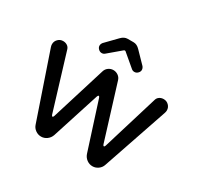

<svg xmlns="http://www.w3.org/2000/svg" viewBox="-149 -863 1072 1043"><g transform="rotate(30 386.5 -341.5)"><path d="M168 -36.1 29.3 -442.4Q26.4 -451.2 26.4 -459Q26.4 -477.5 39.6 -490.7Q52.7 -503.9 71.3 -503.9Q85.9 -503.9 97.2 -496.6Q108.4 -489.3 112.3 -476.6L218.8 -127Q221.7 -119.1 225.6 -119.1Q229.5 -119.1 232.4 -127L337.9 -467.8Q342.8 -484.4 356.4 -494.1Q370.1 -503.9 386.7 -503.9Q403.3 -503.9 417 -494.1Q430.7 -484.4 435.5 -467.8L541 -127Q543.9 -119.1 547.9 -119.1Q551.8 -119.1 554.7 -127L661.1 -476.6Q665 -489.3 676.3 -496.6Q687.5 -503.9 702.1 -503.9Q720.7 -503.9 733.9 -490.7Q747.1 -477.5 747.1 -459Q747.1 -451.2 744.1 -442.4L605.5 -36.1Q599.6 -17.6 583.5 -5.9Q567.4 5.9 547.9 5.9Q528.3 5.9 512.2 -5.9Q496.1 -17.6 489.3 -37.1L393.6 -335Q390.6 -342.8 386.7 -342.8Q382.8 -342.8 379.9 -335L284.2 -37.1Q277.3 -17.6 261.2 -5.9Q245.1 5.9 225.6 5.9Q206.1 5.9 189.9 -5.9Q173.8 -17.6 168 -36.1ZM261.7 -601.6 328.1 -669.9Q346.7 -689.5 368.2 -689.5H405.3Q426.8 -689.5 445.3 -669.9L511.7 -601.6Q519.5 -591.8 519.5 -581.1Q519.5 -570.3 510.3 -561Q501 -551.8 489.3 -551.8Q478.5 -551.8 470.7 -558.6L394.5 -623Q391.6 -627 386.7 -627Q382.8 -627 378.9 -623L302.7 -558.6Q294.9 -551.8 284.2 -551.8Q272.5 -551.8 263.2 -561Q253.9 -570.3 253.9 -581.1Q253.9 -591.8 261.7 -601.6Z"/></g></svg>

Font: jf-openhuninn-2.0
Style: Regular
Weight: 400
Designer: [Kosugi Maru]
Designed by MOTOYA      

[Varela Round]
Joe Prince (Latin component); Avraham Cornfeld (Hebrew component)
Foundry: justfont CO.,LTD.
Version: 2.0